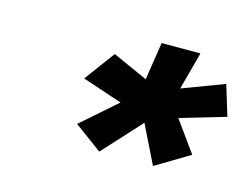

<svg xmlns="http://www.w3.org/2000/svg" viewBox="-52 -823 565 430"><g transform="rotate(15 231.0 -607.5)"><path d="M356 -590.5 407.5 -519 329 -472 285.5 -560.5 204.5 -472 140.5 -519 222 -590.5 129.5 -621.5 181.5 -692 263 -655.5 276.5 -743H366.5L343 -655.5L440 -692L461.5 -621.5Z"/></g></svg>

Font: Epilogue ExtraBold
Style: Italic
Weight: 800
Italic angle: -12°
Designer: Tyler Finck
Foundry: Etcetera Type Co
Version: Version 2.111; ttfautohint (v1.8.3)